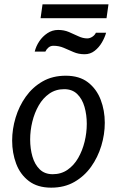

<svg xmlns="http://www.w3.org/2000/svg" viewBox="-20 -852 539 885"><path d="M216 13Q153 13 113 -17.5Q73 -48 54.5 -97.5Q36 -147 36 -204Q36 -257 52 -310Q68 -363 99 -406.5Q130 -450 176 -476.5Q222 -503 283 -503Q346 -503 385.5 -472.5Q425 -442 444 -392.5Q463 -343 463 -286Q463 -233 447 -180Q431 -127 400 -83.5Q369 -40 323 -13.5Q277 13 216 13ZM223 -49Q262 -49 291.5 -69.5Q321 -90 340.5 -124Q360 -158 370 -199Q380 -240 380 -281Q380 -323 369.5 -359.5Q359 -396 336 -418.5Q313 -441 276 -441Q237 -441 207.5 -420.5Q178 -400 158.5 -366Q139 -332 129 -291Q119 -250 119 -209Q119 -167 129.5 -130.5Q140 -94 163 -71.5Q186 -49 223 -49ZM469 -701Q463 -679 449.5 -656Q436 -633 416 -617.5Q396 -602 370 -602Q342 -602 319 -612Q296 -622 274 -631.5Q252 -641 226 -641Q213 -641 203.5 -633Q194 -625 189 -614H140Q146 -639 161 -661.5Q176 -684 198.5 -699Q221 -714 248 -714Q275 -714 297.5 -704.5Q320 -695 341 -685Q362 -675 382 -675Q394 -675 405.5 -682.5Q417 -690 422 -701ZM176 -832H480L471 -768H167Z"/></svg>

Font: Rosario
Style: Italic
Weight: 400
Italic angle: -8.05°
Designer: Hector Gatti
Foundry: Omnibus Type
Version: Version 1.201